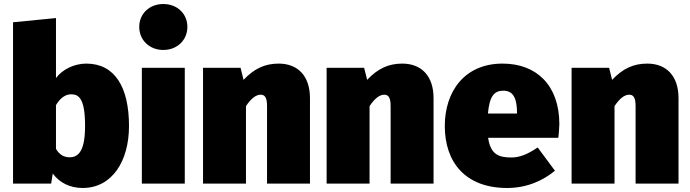

<svg xmlns="http://www.w3.org/2000/svg" viewBox="-20 -915 3440 957"><path d="M410 -598C350 -598 291 -569 259 -526V-825L45 -804V0H235L243 -50C276 -5 328 22 392 22C538 22 623 -111 623 -287C623 -481 552 -598 410 -598ZM327 -131C299 -131 276 -144 259 -173V-391C282 -430 309 -445 335 -445C374 -445 404 -422 404 -287C404 -166 373 -131 327 -131Z M794 -895C724 -895 674 -846 674 -781C674 -716 724 -666 794 -666C864 -666 914 -716 914 -781C914 -846 864 -895 794 -895ZM901 -577H687V0H901Z M1369 -598C1300 -598 1247 -573 1194 -517L1179 -577H992V0H1206V-386C1231 -424 1256 -443 1279 -443C1298 -443 1311 -432 1311 -387V0H1525V-426C1525 -536 1465 -598 1369 -598Z M1985 -598C1916 -598 1863 -573 1810 -517L1795 -577H1608V0H1822V-386C1847 -424 1872 -443 1895 -443C1914 -443 1927 -432 1927 -387V0H2141V-426C2141 -536 2081 -598 1985 -598Z M2768 -296C2768 -489 2655 -598 2485 -598C2293 -598 2197 -456 2197 -287C2197 -109 2297 22 2508 22C2609 22 2689 -17 2746 -64L2660 -180C2610 -146 2570 -130 2529 -130C2466 -130 2425 -145 2413 -228H2763C2765 -248 2768 -278 2768 -296ZM2557 -349H2412C2420 -437 2444 -463 2489 -463C2544 -463 2556 -415 2557 -356Z M3206 -598C3137 -598 3084 -573 3031 -517L3016 -577H2829V0H3043V-386C3068 -424 3093 -443 3116 -443C3135 -443 3148 -432 3148 -387V0H3362V-426C3362 -536 3302 -598 3206 -598Z"/></svg>

Font: Glow Sans SC Normal Heavy
Style: Regular
Weight: 900
Designer: Ryoko NISHIZUKA (kana, bopomofo & ideographs); Paul D. Hunt (Latin, Greek & Cyrillic); Sandoll Communications, Soo-young
Version: Version 0.93